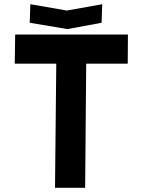

<svg xmlns="http://www.w3.org/2000/svg" viewBox="-20 -891 677 911"><path d="M462 -783 300 -753 121 -783 124 -871 297 -841 465 -871ZM241 0 247 -589H50L52 -727H587L586 -589H389L384 0Z"/></svg>

Font: Covid19
Style: Regular
Weight: 400
Designer: Peter Wiegel
Foundry: (c) CAT - Ing. Peter Wiegel.  for Rudolf Maass + Partner GmbH
Version: Version 001.000